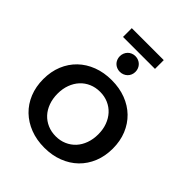

<svg xmlns="http://www.w3.org/2000/svg" viewBox="-229 -950 1083 1083"><g transform="rotate(45 312.5 -409.0)"><path d="M313 -535Q374.5 -535 425.5 -515.5Q476.5 -496 513 -460.5Q549.5 -425 569.8 -375.5Q590 -326 590 -266Q590 -206 569.8 -156.2Q549.5 -106.5 513 -71Q476.5 -35.5 425.5 -15.8Q374.5 4 313 4Q251 4 200 -15.8Q149 -35.5 112.2 -71Q75.5 -106.5 55.2 -156.2Q35 -206 35 -266Q35 -326 55.2 -375.5Q75.5 -425 112.2 -460.5Q149 -496 200 -515.5Q251 -535 313 -535ZM313 -442Q277 -442 247 -429Q217 -416 195.5 -392.5Q174 -369 162 -336.5Q150 -304 150 -265Q150 -225.5 162 -192.5Q174 -159.5 195.5 -136.2Q217 -113 247 -100Q277 -87 313 -87Q348.5 -87 378.2 -100Q408 -113 429.5 -136.2Q451 -159.5 463 -192.5Q475 -225.5 475 -265Q475 -304 463 -336.5Q451 -369 429.5 -392.5Q408 -416 378.2 -429Q348.5 -442 313 -442ZM311 -725Q324.5 -725 336 -720.2Q347.5 -715.5 356 -707Q364.5 -698.5 369.2 -687Q374 -675.5 374 -662Q374 -649 369.2 -637.5Q364.5 -626 356 -617.8Q347.5 -609.5 336 -604.8Q324.5 -600 311 -600Q298 -600 286.5 -604.8Q275 -609.5 266.8 -617.8Q258.5 -626 253.8 -637.5Q249 -649 249 -662Q249 -675.5 253.8 -687Q258.5 -698.5 266.8 -707Q275 -715.5 286.5 -720.2Q298 -725 311 -725ZM185 -822H440V-752H185Z"/></g></svg>

Font: Argentum Sans
Style: Regular
Weight: 400
Designer: Julieta Ulanovsky, Owen Earl, Chris M. Simpson, Rasmus Andersson, Cristiano Sobral
Foundry: The Argentum Sans Project Authors
Version: Version 3.135; ttfautohint (v1.8.4.7-5d5b-dirty)